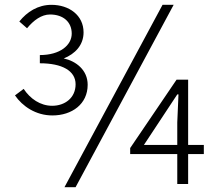

<svg xmlns="http://www.w3.org/2000/svg" viewBox="-20 -762 910 795"><path d="M92 -645C119 -678 152 -702 187 -702C243 -702 277 -670 277 -623C277 -575 229 -534 145 -534V-500C237 -500 293 -469 293 -413C293 -357 249 -324 196 -324C147 -324 105 -353 78 -394L42 -367C73 -322 128 -284 197 -284C278 -284 343 -331 343 -411C343 -472 295 -509 244 -520C291 -539 326 -575 326 -628C326 -699 266 -742 193 -742C137 -742 92 -713 60 -673ZM653 -742 247 13H293L699 -742ZM824 -162H759V-432H711L519 -149V-124H714V0H759V-124H824ZM576 -162 714 -371H719L714 -255V-162Z"/></svg>

Font: Spoqa Han Sans Neo Light
Style: Regular
Weight: 300
Designer: [Spoqa Han Sans Neo] Dong-huui Kim  Younghwa Kang  Yujin Lee  [Noto Sans] Ryoko NISHIZUKA  (kana & ideographs); Paul D. 
Foundry: Spoqa (http://www.spoqa-han-sans.com)
Version: Version 1.000